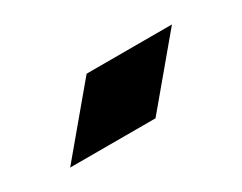

<svg xmlns="http://www.w3.org/2000/svg" viewBox="-37 -312 570 452"><g transform="rotate(-30 248.0 -86.0)"><path d="M60 0 204 -172H436L292 0Z"/></g></svg>

Font: Mada Black
Style: Regular
Weight: 900
Designer: Khaled Hosny
Version: Version 1.5